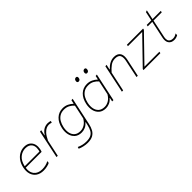

<svg xmlns="http://www.w3.org/2000/svg" viewBox="166 -1854 3200 3200"><g transform="rotate(-45 1766.0 -254.5)"><path d="M271.5 9Q193 9 140.8 -26.5Q88.5 -62 68.5 -125Q58 -158 58 -197Q58 -231.5 66.5 -271Q81.5 -342 118 -394Q154.5 -446 206.5 -474.5Q258.5 -503 319.5 -503Q384.5 -503 424.5 -473.2Q464.5 -443.5 479 -394.5Q486.5 -367.5 486.5 -338Q486.5 -314 481.5 -288Q479.5 -277 475 -262.2Q470.5 -247.5 466.5 -237H92Q88.5 -214.5 88.5 -194Q88.5 -127 125 -82Q172.5 -23 271.5 -23Q312 -23 352.2 -32.8Q392.5 -42.5 424.5 -61L419.5 -23Q402.5 -12 360 -1.5Q317.5 9 271.5 9ZM317.5 -471Q242.5 -471 182 -421.5Q121.5 -372 97.5 -266H444.5Q449 -279.5 451.5 -293Q456.5 -318.5 456.5 -341Q456.5 -389.5 432.5 -422.5Q396.5 -471 317.5 -471Z M580.5 0Q592.5 -56.5 603.5 -108Q614.5 -159.5 627.5 -221L638 -270.5Q657.5 -364 685.5 -494L716.5 -497L695.5 -397H700.5Q727 -441 757 -464Q787 -487 816.5 -495.5Q846 -504 870.5 -504Q889.5 -504 907.8 -500.8Q926 -497.5 939.5 -493L929.5 -461Q911.5 -468 896.8 -470Q882 -472 868.5 -472Q844 -472 813 -459.8Q782 -447.5 746.5 -409.5Q711 -371.5 673.5 -294L658 -221.5Q645 -160.5 634 -108.5Q622.5 -56 610.5 0Z M1117.5 202Q1073.5 202 1025 191.2Q976.5 180.5 940 163L950 132Q991 151.5 1033 160.8Q1075 170 1117.5 170Q1183.5 170 1223.8 150.2Q1264 130.5 1287 89.8Q1310 49 1323.5 -13.5L1335.5 -68H1329.5Q1296 -27.5 1253.8 -9.2Q1211.5 9 1169.5 9Q1093 9 1046.8 -30.8Q1000.5 -70.5 985 -135.5Q977.5 -167 977.5 -201.5Q977.5 -237 985.5 -275Q1008 -383 1072 -443.5Q1136 -504 1227.5 -504Q1285.5 -504 1331.5 -481.2Q1377.5 -458.5 1406.5 -429H1412.5L1426.5 -494L1457.5 -497Q1445 -439.5 1434 -386.5Q1422.5 -333 1409.5 -271.5L1353.5 -9.5Q1340 55 1314 102.5Q1288 150 1241.2 176Q1194.5 202 1117.5 202ZM1170.5 -23Q1219.5 -23 1267 -50.8Q1314.5 -78.5 1350.5 -140L1403.5 -389Q1370.5 -426.5 1328 -449.2Q1285.5 -472 1227.5 -472Q1167 -472 1124.2 -445.8Q1081.5 -419.5 1055 -374Q1028.5 -328.5 1016.5 -271Q1008.5 -233 1008.5 -199Q1008.5 -172 1013.5 -147Q1025 -90.5 1064 -56.8Q1103 -23 1170.5 -23Z M1892 0Q1895 -14 1898 -28.5L1906.5 -68H1900.5Q1867 -27.5 1824.8 -9.2Q1782.5 9 1740.5 9Q1664 9 1617.8 -30.8Q1571.5 -70.5 1556 -135.5Q1548.5 -167 1548.5 -201.5Q1548.5 -237 1556.5 -275Q1579 -383 1643 -443.5Q1707 -504 1798.5 -504Q1856.5 -504 1902.5 -481.2Q1948.5 -458.5 1977.5 -429H1983.5L1997.5 -494L2028.5 -497Q2016 -439.5 2005 -386.5Q1993.5 -333 1980.5 -271.5L1928.5 -28.5Q1925.5 -14 1922.5 0ZM1741.5 -23Q1790.5 -23 1838 -50.8Q1885.5 -78.5 1921.5 -140L1974.5 -389Q1941.5 -426.5 1899 -449.2Q1856.5 -472 1798.5 -472Q1738 -472 1695.2 -445.8Q1652.5 -419.5 1626 -374Q1599.5 -328.5 1587.5 -271Q1579.5 -233 1579.5 -199Q1579.5 -172 1584.5 -147Q1596 -90.5 1635 -56.8Q1674 -23 1741.5 -23ZM1930.5 -628Q1915.5 -628 1908 -640.5Q1903 -648.5 1903 -659.5Q1903 -666 1904.5 -673Q1909 -694 1921.2 -702.5Q1933.5 -711 1948.5 -711Q1964.5 -711 1971.5 -699Q1976 -691.5 1976 -680Q1976 -673.5 1974.5 -666Q1971 -646 1959 -637Q1947 -628 1930.5 -628ZM1730.5 -628Q1715.5 -628 1708 -640.5Q1703 -648.5 1703 -659.5Q1703 -666 1704.5 -673Q1709 -694 1721.2 -702.5Q1733.5 -711 1748.5 -711Q1764.5 -711 1771.5 -699Q1776 -691.5 1776 -680Q1776 -673.5 1774.5 -666Q1771 -646 1759 -637Q1747 -628 1730.5 -628Z M2121.5 0Q2133.5 -56.5 2145 -109Q2156 -161 2168.5 -221L2179 -271Q2188.5 -315.5 2201 -373.5Q2213 -431 2226.5 -494L2257.5 -497L2237.5 -406H2242.5Q2259 -424.5 2287 -447.5Q2315 -470.5 2352.2 -487.2Q2389.5 -504 2433.5 -504Q2517 -504 2550 -453Q2570 -421 2570 -374Q2570 -345 2562.5 -310Q2558 -289.5 2553.8 -269.5Q2549.5 -249.5 2543.5 -221Q2531 -161 2520 -109Q2508.5 -56.5 2496.5 0H2466.5Q2478.5 -57 2489.5 -109Q2500.5 -160.5 2513 -221L2532.5 -313Q2539.5 -346 2539.5 -372.5Q2539.5 -408 2527 -431.5Q2504.5 -472 2431.5 -472Q2369.5 -472 2320 -435.2Q2270.5 -398.5 2225.5 -346L2199 -222Q2186 -160.5 2174.8 -108.5Q2163.5 -56.5 2151.5 0Z M2630.5 0 2634.5 -21Q2694 -82 2750.5 -140.5Q2807 -199 2855.5 -249L3065 -465H2728.5L2734.5 -494H3115.5L3110.5 -470Q3084.5 -443.5 3048.8 -406.8Q3013 -370 2974.5 -330.5Q2936 -290.5 2901.5 -255L2682 -29H3034.5L3028.5 0Z M3351.5 9Q3283.5 9 3252 -36Q3231.5 -65 3231.5 -109Q3231.5 -133 3237.5 -161Q3257.5 -256 3274.5 -335Q3291.5 -414 3302.5 -465H3195.5L3201.5 -494H3308.5Q3317.5 -536 3325.5 -574Q3333.5 -612 3342.5 -654L3374.5 -665Q3364 -615.5 3356 -578Q3348 -540.5 3338 -494H3532.5L3526.5 -465H3332L3266.5 -157Q3260.5 -129.5 3260.5 -107.5Q3260.5 -73 3276 -54Q3301 -23 3352.5 -23Q3398.5 -23 3440.5 -54L3439.5 -16Q3427 -7 3402.8 1Q3378.5 9 3351.5 9Z"/></g></svg>

Font: Heraclito Thin
Style: Italic
Weight: 100
Italic angle: -12°
Designer: Kostas Bartsokas (font) & Cristiano Sobral (main changes)
Foundry: Kostas Bartsokas (font) & Cristiano Sobral (main changes)
Version: Version 1.00;July 8, 2020;FontCreator 13.0.0.2655 64-bit